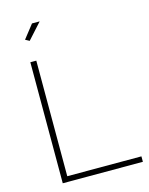

<svg xmlns="http://www.w3.org/2000/svg" viewBox="-134 -1004 847 1088"><g transform="rotate(-15 290.0 -460.0)"><path d="M124 -828 100 -841 162 -920H207ZM96 0V-710H131V-32H566V0Z"/></g></svg>

Font: Raleway-v4020 ExtraLight
Style: Regular
Weight: 275
Designer: Matt McInerney, Pablo Impallari, Rodrigo Fuenzalida
Foundry: Matt McInerney, Pablo Impallari, Rodrigo Fuenzalida
Version: Version 4.020;PS 004.020;hotconv 1.0.88;makeotf.lib2.5.64775